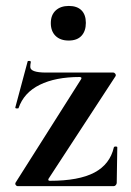

<svg xmlns="http://www.w3.org/2000/svg" viewBox="-20 -633 445 653"><path d="M32.2 -268.1 74.2 -424.8Q74.2 -425.8 80.1 -425.8Q85.9 -425.8 84.5 -419.9Q83 -414.1 83 -405.3Q83 -386.7 134.8 -386.2H365.2Q369.1 -386.2 372.1 -382.1Q375 -377.9 373 -374L145 -24.9Q142.1 -18.1 149.9 -18.1Q248 -18.1 301 -46.1Q354 -74.2 367.2 -131.8Q368.2 -134.8 373.5 -134.8Q378.9 -134.8 378.9 -131.8L377 -11.2Q377 -7.3 374 -3.7Q371.1 0 367.2 0H40Q36.1 0 33.4 -3.9Q30.8 -7.8 33.2 -12.2L255.9 -363.8Q259.8 -370.6 251 -371.1Q168.9 -371.1 115 -344.5Q61 -317.9 43 -265.1Q43 -264.2 37.1 -264.2Q31.2 -264.2 32.2 -268.1ZM168.9 -511Q152.8 -526.9 152.8 -554.4Q152.8 -582 169.4 -597.4Q186 -612.8 214.1 -612.8Q242.2 -612.8 257.1 -597.9Q272 -583 272 -555.2Q272 -527.3 257.1 -511.2Q242.2 -495.1 213.6 -495.1Q185.1 -495.1 168.9 -511Z"/></svg>

Font: Cormorant-Bold
Style: Bold
Weight: 700
Designer: Christian Thalmann (Catharsis Fonts)
Version: Version 3.000